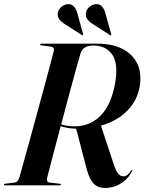

<svg xmlns="http://www.w3.org/2000/svg" viewBox="-32 -916 715 949"><path d="M621.5 -72Q603.5 -33.5 567 -10.2Q530.5 13 486.5 13Q452.5 13 431.2 -8.2Q410 -29.5 396 -82L344.5 -280Q319.5 -280.5 301 -284Q282.5 -287.5 268 -292.5Q253 -235.5 239.2 -184Q225.5 -132.5 215.5 -93.2Q205.5 -54 200.5 -35Q198.5 -27 201.5 -20.8Q204.5 -14.5 214 -13.5L262 -8Q269 -7 269 -4Q269 0 263 0H-7Q-12.5 0 -12.5 -3.5Q-12.5 -7.5 -6.5 -8L40.5 -13.5Q56 -15.5 63 -37Q69.5 -59 83 -107.5Q96.5 -156 114 -219.8Q131.5 -283.5 150.2 -352Q169 -420.5 186 -484Q203 -547.5 216 -595.5Q229 -643.5 234 -664.5Q238 -683 219.5 -685.5L172.5 -692Q166 -692.5 166 -696.5Q166 -700 172 -700H451.5Q522.5 -700 572.5 -674.8Q622.5 -649.5 645.8 -602.8Q669 -556 659 -492Q648.5 -422 598.2 -370Q548 -318 467 -295L529 -107.5Q541 -70 552.5 -57.2Q564 -44.5 577.5 -44.5Q598.5 -44.5 615.5 -72.5Q618.5 -77 621 -76Q623 -75.5 621.5 -72ZM366 -652Q358.5 -627 343.2 -571.8Q328 -516.5 308.8 -445.2Q289.5 -374 270.5 -301.5Q301.5 -291.5 335 -291.5Q414 -291.5 465.5 -344.8Q517 -398 536 -499.5Q554.5 -600 523.2 -645.5Q492 -691 429 -691Q378.5 -691 366 -652ZM489.5 -848 517.5 -748Q519 -744 517 -742.5Q515 -740.5 511.5 -742.5L428 -796.5Q411 -806.5 400 -820.8Q389 -835 393.5 -856Q397.5 -872 411.8 -883.5Q426 -895 443.5 -895.5Q477 -897 489.5 -848ZM351 -848 378.5 -748Q380 -744 378 -742.5Q376 -740.5 373 -742.5L289 -796.5Q272.5 -806.5 261.2 -820.8Q250 -835 254.5 -856Q258.5 -872 273 -883.5Q287.5 -895 304.5 -895.5Q338 -897 351 -848Z"/></svg>

Font: Fraunces 144pt SemiBold
Style: Italic
Weight: 600
Italic angle: -16°
Version: Version 1.000;[0bf87f6ff]